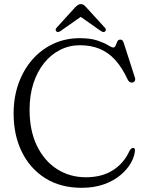

<svg xmlns="http://www.w3.org/2000/svg" viewBox="-20 -901 714 938"><path d="M639.5 -166.5Q637.5 -136.5 619.2 -104.5Q601 -72.5 568 -45Q535 -17.5 487.5 -0.5Q440 16.5 379 16.5Q276 16.5 201.5 -30.2Q127 -77 86.8 -158.8Q46.5 -240.5 46.5 -346Q46.5 -426 70.5 -493Q94.5 -560 138 -609.8Q181.5 -659.5 240.5 -687Q299.5 -714.5 369 -714.5Q422 -714.5 455.2 -703.2Q488.5 -692 507 -680.5Q525.5 -669 533 -669Q541.5 -669 545 -678.8Q548.5 -688.5 553 -698Q557.5 -707.5 567.5 -707.5Q574 -707.5 578 -703.8Q582 -700 585 -690L639.5 -520.5Q642 -511.5 638 -505Q634 -498.5 625.5 -497.5Q618.5 -497 613 -500.8Q607.5 -504.5 604 -512Q576 -572 542 -609Q508 -646 465.5 -663Q423 -680 370.5 -680Q318.5 -680 273.5 -657.2Q228.5 -634.5 195 -592.5Q161.5 -550.5 143 -492.8Q124.5 -435 124.5 -365Q124.5 -262 160.8 -188Q197 -114 259.2 -74.5Q321.5 -35 399.5 -35Q477.5 -35 531.2 -69Q585 -103 613 -164.5Q617.5 -172 622 -175.5Q626.5 -179 631.5 -178.5Q635.5 -178 637.5 -174.8Q639.5 -171.5 639.5 -166.5ZM385 -826H364L472 -750Q485.5 -741 493 -747Q496.5 -750 497 -755.2Q497.5 -760.5 492 -766L402.5 -864Q395.5 -872 389.5 -876.5Q383.5 -881 375 -881Q366.5 -881 360.2 -876.5Q354 -872 346 -864L257 -766Q251.5 -760.5 252 -755.2Q252.5 -750 255.5 -747Q263.5 -741 276.5 -750Z"/></svg>

Font: Fraunces 48pt Soft Wonky Light
Style: Regular
Weight: 300
Version: Version 1.000;[b76b70a41]